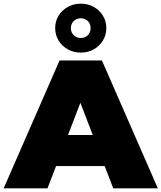

<svg xmlns="http://www.w3.org/2000/svg" viewBox="-39 -1031 884 1051"><path d="M-19 0 287 -700H519L825 0H581L355 -588H447L221 0ZM163 -122 223 -292H545L605 -122ZM403 -743Q364 -743 332 -761Q300 -779 281.5 -809.5Q263 -840 263 -877Q263 -915 281.5 -945Q300 -975 332 -993Q364 -1011 403 -1011Q443 -1011 474.5 -993Q506 -975 524.5 -945Q543 -915 543 -877Q543 -840 524.5 -809.5Q506 -779 474.5 -761Q443 -743 403 -743ZM403 -823Q426 -823 441.5 -838Q457 -853 457 -877Q457 -901 441.5 -916Q426 -931 403 -931Q381 -931 365 -916Q349 -901 349 -877Q349 -853 365 -838Q381 -823 403 -823Z"/></svg>

Font: MOST Montserrat Black
Style: Regular
Weight: 900
Designer: Julieta Ulanovsky
Foundry: Julieta Ulanovsky
Version: Version 8.000;March 11, 2024;FontCreator 15.0.0.2926 64-bit